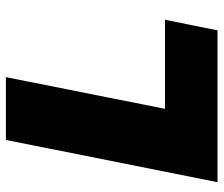

<svg xmlns="http://www.w3.org/2000/svg" viewBox="-72 -668 741 636"><g transform="rotate(-90 298.0 -350.5)"><path d="M255 -174 360 -701H152L12 0H515L550 -174Z"/></g></svg>

Font: Argentum Sans ExtraBold
Style: Italic
Weight: 800
Italic angle: -11.3°
Designer: Julieta Ulanovsky
Foundry: Julieta Ulanovsky
Version: Version 5.001;February 15, 2019;FontCreator 11.5.0.2425 64-b